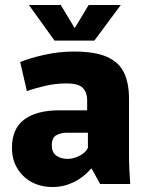

<svg xmlns="http://www.w3.org/2000/svg" viewBox="-20 -739 594 771"><path d="M192 12Q143 12 106 -8.5Q69 -29 48.5 -64.5Q28 -100 28 -145Q28 -223 78 -259.5Q128 -296 218 -296H330V-338Q330 -367 313 -385.5Q296 -404 247 -404Q203 -404 160.5 -394Q118 -384 88 -373L61 -490Q97 -505 156.5 -518.5Q216 -532 277 -532Q363 -532 411 -510Q459 -488 478.5 -446Q498 -404 498 -343V-122Q498 -90 499.5 -56.5Q501 -23 503 0H382L348 -62H346Q315 -26 275 -7Q235 12 192 12ZM252 -101Q274 -101 298.5 -113Q323 -125 333 -145V-206H247Q226 -206 207 -196.5Q188 -187 188 -154Q188 -128 205.5 -114.5Q223 -101 252 -101ZM199 -576 96 -719H224L280 -626L336 -719H465L359 -576Z"/></svg>

Font: Murecho
Style: Bold
Weight: 700
Designer: Neil Summerour
Foundry: Positype
Version: Version 1.010; ttfautohint (v1.8.3)